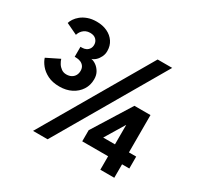

<svg xmlns="http://www.w3.org/2000/svg" viewBox="-144 -847 1055 1021"><g transform="rotate(30 383.5 -336.5)"><path d="M555.6 -660H645L261 0H171.6ZM44.3 -589.2Q47.3 -600.8 56.6 -615.1Q66 -629.5 82.1 -642.6Q98.1 -655.6 121.5 -664.1Q144.8 -672.6 175.7 -672.6Q212.3 -672.6 240.7 -659.1Q269.1 -645.6 285.3 -621.4Q301.5 -597.2 301.5 -564.9Q301.5 -545.3 293.3 -528.6Q285.2 -512 273.1 -500.8Q260.9 -489.7 248.6 -486.5Q262.8 -484.5 278.5 -473.7Q294.1 -462.8 305.1 -444.3Q316.2 -425.7 316.2 -400Q316.2 -363.4 297.8 -334.9Q279.4 -306.5 247.5 -290.2Q215.6 -274 174.3 -274Q131.6 -274 101.7 -289Q71.9 -304.1 54.4 -325.9Q36.9 -347.8 31 -368L109.8 -406.9Q113.2 -394.5 121.6 -380.8Q130 -367.1 143.2 -357.7Q156.4 -348.2 174 -348.2Q192 -348.2 204.7 -355.3Q217.5 -362.4 224.3 -374.6Q231.1 -386.9 231.1 -402.7Q231.1 -419.4 223.3 -430.3Q215.5 -441.2 202.5 -446.6Q189.5 -451.9 174 -451.9H166.4V-513.3H176.3Q189.7 -513.3 200.7 -518.7Q211.6 -524.2 218 -534.4Q224.5 -544.6 224.5 -558.6Q224.5 -577.4 211.7 -590.5Q199 -603.6 174.8 -603.6Q160 -603.6 149 -598.5Q138 -593.4 130.6 -585.7Q123.2 -578 119.1 -570Q115 -562 113.7 -556.2ZM670.4 -385V-155.8H715V-82.7H670.4V0H584.7V-82.7H425.9V-151L571.7 -385ZM584.7 -155.8V-274.5L584.1 -274.6L512.4 -155.8Z"/></g></svg>

Font: League Spartan Extralight
Style: Regular
Weight: 200
Foundry: The League of Moveable Type
Version: Version 2.300; ttfautohint (v1.8.3)